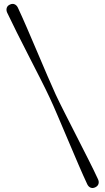

<svg xmlns="http://www.w3.org/2000/svg" viewBox="-20 -791 531 967"><path d="M229.5 -300.5Q247 -263.5 271 -207Q295 -150.5 322 -87Q349 -23.5 374.2 35.5Q399.5 94.5 419.5 137Q425.5 149.5 436.2 154Q447 158.5 459.5 152.5Q472.5 146.5 476 135.2Q479.5 124 473.5 111.5Q454 69 425 11.8Q396 -45.5 364.8 -106.8Q333.5 -168 305.8 -222.8Q278 -277.5 260.5 -315Q243.5 -352 219.2 -408.5Q195 -465 168 -528.5Q141 -592 115.5 -651Q90 -710 70 -752.5Q64 -765 53.2 -769.5Q42.5 -774 30 -768Q17.5 -762.5 14 -751.2Q10.5 -740 16 -727.5Q36 -685 64.8 -627.5Q93.5 -570 125 -508.8Q156.5 -447.5 184.2 -392.8Q212 -338 229.5 -300.5Z"/></svg>

Font: Fraunces 9pt Light
Style: Regular
Weight: 300
Version: Version 1.000;[0bf87f6ff]